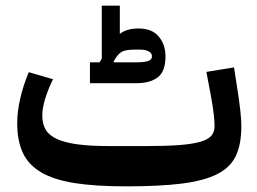

<svg xmlns="http://www.w3.org/2000/svg" viewBox="-20 -649 910 681"><path d="M427 12Q319 12 245.5 0.5Q172 -11 126.5 -37.5Q81 -64 61 -107Q41 -150 41 -212Q41 -252 51.5 -298.5Q62 -345 82 -393L168 -368Q150 -331 140 -298Q130 -265 130 -239Q130 -209 142.5 -188.5Q155 -168 183 -155.5Q211 -143 255.5 -137Q300 -131 364 -131H504Q571 -131 616.5 -134.5Q662 -138 690 -146Q718 -154 729.5 -167.5Q741 -181 741 -201Q741 -216 738.5 -240.5Q736 -265 729 -304L712 -394L810 -410L824 -320Q829 -287 832.5 -255.5Q836 -224 836 -201Q836 -138 817 -97Q798 -56 751.5 -32Q705 -8 626 2Q547 12 427 12ZM299 -428H333L341 -441V-629H405V-529Q430 -548 471 -548Q519 -548 543 -519.5Q567 -491 567 -449Q567 -396 540 -375Q513 -354 464 -354H299ZM383 -431 384 -428H464Q491 -428 505 -432.5Q519 -437 519 -449Q519 -461 507 -467Q495 -473 477 -473H458Q427 -473 413.5 -466Q400 -459 389 -441Z"/></svg>

Font: IBM Plex Arabic SemiBold
Style: Regular
Weight: 600
Designer: Mike Abbink, Paul van der Laan, Pieter van Rosmalen, Wael Morcos, Khajak Apelian
Foundry: Bold Monday
Version: Version 1.0